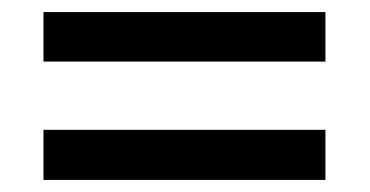

<svg xmlns="http://www.w3.org/2000/svg" viewBox="-20 -511 612 318"><path d="M52 -409V-491H519V-409ZM52 -213V-296H519V-213Z"/></svg>

Font: Noto Sans Vithkuqi Medium
Style: Regular
Weight: 500
Version: Version 1.001